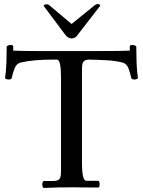

<svg xmlns="http://www.w3.org/2000/svg" viewBox="-20 -922 703 944"><path d="M383 -121Q383 -83 386.5 -64Q390 -45 395 -39Q400 -33 404 -33H462Q470 -33 470 -14Q470 -10 468.5 -5Q467 0 462 0Q431 0 398.5 -0.5Q366 -1 336 -1Q294 -1 269 -0.5Q244 0 228 1Q212 2 196 2Q192 2 190 -3Q188 -8 188 -14Q188 -21 190 -26.5Q192 -32 196 -32H239Q265 -32 272.5 -42Q280 -52 280 -78V-541Q280 -629 260 -629H239Q193 -629 153 -625.5Q113 -622 79 -614Q60 -608 51 -584Q42 -560 38 -540Q37 -535 32.5 -533Q28 -531 23 -531Q17 -531 10.5 -533.5Q4 -536 5 -540Q10 -571 11.5 -612.5Q13 -654 13 -692Q13 -696 20 -698.5Q27 -701 33 -701Q45 -701 45 -692V-673Q71 -672 99.5 -671.5Q128 -671 170 -671H469Q523 -671 558 -671.5Q593 -672 618 -673V-692Q618 -701 630 -701Q636 -701 643 -698.5Q650 -696 650 -692Q650 -654 651.5 -612.5Q653 -571 658 -540Q659 -536 652.5 -533.5Q646 -531 640 -531Q635 -531 630.5 -533Q626 -535 625 -540Q621 -560 612.5 -584Q604 -608 584 -614Q550 -623 508 -625.5Q466 -628 417 -629Q396 -628 389.5 -617.5Q383 -607 383 -583ZM332 -804 443 -894Q452 -902 462 -902Q470 -902 473 -894L359 -747Q348 -733 333 -733Q318 -733 304 -747L194 -894Q194 -894 197.5 -897.5Q201 -901 208 -901Q212 -901 216 -900Q220 -899 225 -894Z"/></svg>

Font: Sedan SC
Style: Regular
Weight: 400
Designer: Sebastian Salazar
Foundry: Sebastian Salazar
Version: Version 1.100; ttfautohint (v1.8.4.7-5d5b)